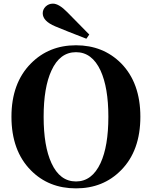

<svg xmlns="http://www.w3.org/2000/svg" viewBox="-20 -1016 835 1056"><path d="M455 -803Q341 -847 284 -871Q215 -900 215 -943Q215 -964 231 -980Q248 -996 271 -996Q304 -996 350 -949L409 -889Q448 -850 471 -826ZM263 -119Q309 -18 398 -18Q486 -18 533 -119Q576 -212 576 -374Q576 -534 533 -628Q486 -729 398 -729Q309 -729 263 -628Q220 -535 220 -374Q220 -212 263 -119ZM646 -668Q752 -560 752 -374Q752 -187 646 -80Q548 20 398 20Q248 20 150 -79Q43 -187 43 -374Q43 -559 150 -667Q249 -767 398 -767Q547 -767 646 -668Z"/></svg>

Font: Source Han Serif CN Heavy
Style: Regular
Weight: 900
Designer: Ryoko NISHIZUKA  (kana & ideographs); Frank Grießhammer (Latin, Greek & Cyrillic); Wenlong ZHANG  (bopomofo); Sandoll Co
Foundry: Adobe Systems Incorporated
Version: Version 1.000;PS 1;hotconv 16.6.53;makeotf.lib2.5.65590